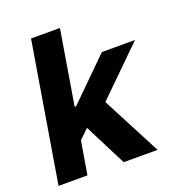

<svg xmlns="http://www.w3.org/2000/svg" viewBox="-131 -836 877 944"><g transform="rotate(-20 307.0 -363.5)"><path d="M14.9 0 135.7 -727.3H286.9L222.3 -338.4H230.1L440 -545.5H613.6L372.2 -308.6L533 0H355.8L244 -220.2L195 -173.3L166.2 0Z"/></g></svg>

Font: Inter UI
Style: Bold Italic
Weight: 700
Italic angle: 9.39999°
Designer: Rasmus Andersson
Foundry: rsms
Version: 3.2;8d6f07862